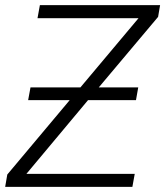

<svg xmlns="http://www.w3.org/2000/svg" viewBox="-29 -731 646 751"><path d="M357.4 -389.2H511.7L502.9 -339.4H315.4L74.2 -50.8H498L488.8 0H-8.8L-0.5 -48.3L243.7 -339.4H81.1L90.3 -389.2H285.6L512.7 -659.7H117.7L127 -710.9H597.2L589.4 -665Z"/></svg>

Font: Roboto Light
Style: Italic
Weight: 300
Italic angle: -12°
Designer: Google
Version: Version 2.134; 2016; ttfautohint (v1.6)